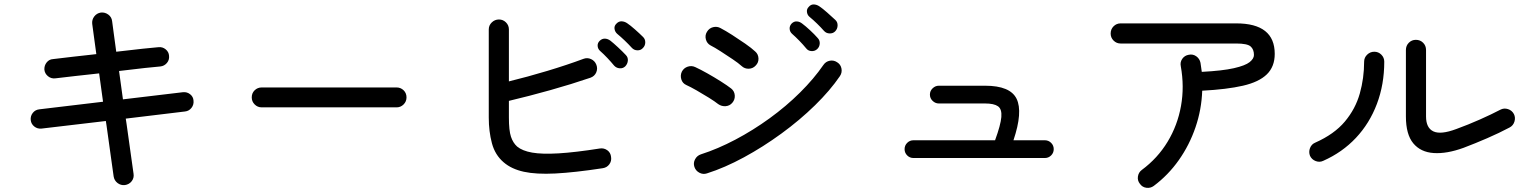

<svg xmlns="http://www.w3.org/2000/svg" viewBox="-20 -823 7040 887"><path d="M557 32Q538 34 523 22.5Q508 11 505 -8Q499 -52 492.5 -97Q486 -142 481 -180Q476 -218 472.5 -241Q469 -264 469 -264L172 -229Q153 -227 138.5 -238.5Q124 -250 122 -268Q120 -287 131.5 -301.5Q143 -316 162 -318L456 -353L438 -484Q438 -484 407 -480.5Q376 -477 329.5 -472Q283 -467 235 -461Q216 -459 201.5 -471Q187 -483 185 -501Q184 -520 195.5 -534.5Q207 -549 225 -550Q272 -556 318 -561Q364 -566 394.5 -569.5Q425 -573 425 -573Q418 -624 413 -661Q408 -698 406 -713Q404 -732 415.5 -747Q427 -762 446 -765Q465 -767 480.5 -755.5Q496 -744 498 -725Q500 -710 505 -672.5Q510 -635 517 -584Q585 -592 640 -598Q695 -604 712 -605Q731 -607 745.5 -595Q760 -583 761 -565Q763 -546 751 -532Q739 -518 721 -516Q704 -515 650 -509Q596 -503 530 -495L548 -364L825 -397Q844 -399 858.5 -387.5Q873 -376 874 -358Q876 -339 864.5 -324.5Q853 -310 835 -308L561 -275Q561 -275 564.5 -252Q568 -229 573 -191.5Q578 -154 584.5 -109Q591 -64 597 -20Q600 -1 588.5 14Q577 29 557 32Z M1189 -327Q1170 -327 1156.5 -340.5Q1143 -354 1143 -373Q1143 -393 1156.5 -406Q1170 -419 1189 -419H1812Q1831 -419 1844.5 -406Q1858 -393 1858 -373Q1858 -354 1844.5 -340.5Q1831 -327 1812 -327Z M2765 -46Q2634 -26 2545.5 -21.5Q2457 -17 2400 -29.5Q2343 -42 2307 -73Q2267 -107 2252.5 -161.5Q2238 -216 2238 -280V-687Q2238 -706 2252 -719.5Q2266 -733 2285 -733Q2304 -733 2317.5 -719.5Q2331 -706 2331 -687V-447Q2417 -468 2508.5 -495.5Q2600 -523 2675 -551Q2693 -558 2710.5 -550Q2728 -542 2735 -524Q2742 -506 2734.5 -488.5Q2727 -471 2708 -464Q2620 -434 2522 -406.5Q2424 -379 2331 -357V-280Q2331 -220 2340.5 -191.5Q2350 -163 2369 -146Q2393 -126 2438.5 -118Q2484 -110 2560.5 -114.5Q2637 -119 2751 -137Q2770 -140 2785.5 -129Q2801 -118 2803 -98Q2806 -79 2795 -64Q2784 -49 2765 -46ZM2868 -516Q2857 -506 2842 -507.5Q2827 -509 2817 -520Q2803 -537 2786 -555Q2769 -573 2752 -588Q2742 -597 2741 -610.5Q2740 -624 2750 -634Q2761 -645 2774.5 -644.5Q2788 -644 2800 -635Q2814 -624 2835 -604.5Q2856 -585 2871 -569Q2882 -558 2880.5 -542.5Q2879 -527 2868 -516ZM2950 -601Q2940 -590 2924.5 -590.5Q2909 -591 2899 -602Q2867 -637 2831 -667Q2821 -676 2819 -689.5Q2817 -703 2827 -713Q2838 -725 2851.5 -724.5Q2865 -724 2877 -716Q2892 -706 2913.5 -687Q2935 -668 2950 -653Q2961 -643 2961 -627.5Q2961 -612 2950 -601Z M3246 -22Q3228 -16 3211 -25Q3194 -34 3188 -52Q3182 -70 3191 -87Q3200 -104 3218 -110Q3296 -135 3377.5 -178Q3459 -221 3535.5 -276.5Q3612 -332 3676 -395.5Q3740 -459 3784 -523Q3795 -539 3813.5 -542.5Q3832 -546 3848 -535Q3864 -525 3867.5 -506Q3871 -487 3860 -471Q3815 -405 3745 -336.5Q3675 -268 3590 -206Q3505 -144 3416.5 -96Q3328 -48 3246 -22ZM3298 -342Q3283 -354 3255 -371.5Q3227 -389 3198 -405.5Q3169 -422 3151 -430Q3133 -438 3127.5 -456.5Q3122 -475 3130 -492Q3139 -509 3157 -515Q3175 -521 3192 -513Q3216 -502 3248 -484Q3280 -466 3310 -447Q3340 -428 3358 -414Q3373 -402 3374.5 -382.5Q3376 -363 3363 -348Q3351 -334 3332.5 -332.5Q3314 -331 3298 -342ZM3406 -518Q3392 -531 3364.5 -549.5Q3337 -568 3309 -586Q3281 -604 3263 -613Q3246 -622 3241 -641Q3236 -660 3246 -676Q3256 -693 3274.5 -697.5Q3293 -702 3309 -693Q3332 -681 3362.5 -661.5Q3393 -642 3422.5 -621.5Q3452 -601 3469 -585Q3483 -573 3484 -553.5Q3485 -534 3471 -520Q3458 -506 3439 -505.5Q3420 -505 3406 -518ZM3838 -678Q3828 -668 3812.5 -668.5Q3797 -669 3787 -680Q3772 -697 3754.5 -714Q3737 -731 3720 -745Q3710 -753 3708 -767Q3706 -781 3716 -791Q3726 -803 3739.5 -802.5Q3753 -802 3765 -794Q3780 -784 3801.5 -765Q3823 -746 3839 -731Q3850 -721 3849.5 -705Q3849 -689 3838 -678ZM3755 -596Q3744 -586 3728.5 -587Q3713 -588 3704 -600Q3690 -617 3673 -634.5Q3656 -652 3639 -667Q3629 -676 3628 -689.5Q3627 -703 3637 -714Q3648 -725 3661.5 -724Q3675 -723 3686 -714Q3701 -703 3722 -683.5Q3743 -664 3757 -648Q3768 -637 3767 -621.5Q3766 -606 3755 -596Z M4200 -93Q4183 -93 4171 -105Q4159 -117 4159 -134Q4159 -151 4171 -163Q4183 -175 4200 -175H4577Q4603 -246 4606 -282.5Q4609 -319 4590.5 -332Q4572 -345 4531 -345H4317Q4301 -345 4288.5 -357Q4276 -369 4276 -386Q4276 -403 4288.5 -415Q4301 -427 4317 -427H4531Q4647 -427 4676.5 -366.5Q4706 -306 4662 -175H4807Q4824 -175 4836 -163Q4848 -151 4848 -134Q4848 -117 4836 -105Q4824 -93 4807 -93Z M5310 36Q5295 47 5276 44.5Q5257 42 5246 26Q5234 11 5237 -8Q5240 -27 5255 -38Q5328 -92 5374 -168Q5420 -244 5436 -333.5Q5452 -423 5435 -517Q5431 -536 5442 -551.5Q5453 -567 5472 -570Q5491 -574 5506.5 -563Q5522 -552 5526 -533L5532 -491Q5628 -496 5680.5 -508Q5733 -520 5753 -536Q5773 -552 5773 -569Q5773 -595 5757.5 -608.5Q5742 -622 5691 -622H5157Q5138 -622 5124.5 -635.5Q5111 -649 5111 -668Q5111 -688 5124.5 -701.5Q5138 -715 5157 -715H5691Q5869 -715 5869 -574Q5869 -515 5832.5 -479.5Q5796 -444 5722 -427Q5648 -410 5534 -404Q5531 -317 5503 -235Q5475 -153 5426 -83.5Q5377 -14 5310 36Z M6741 -140Q6664 -112 6603.5 -116Q6543 -120 6509 -161Q6475 -202 6475 -285V-592Q6475 -612 6488.5 -625.5Q6502 -639 6521 -639Q6541 -639 6554.5 -625.5Q6568 -612 6568 -592V-285Q6568 -232 6602 -216Q6636 -200 6708 -227Q6763 -247 6817 -271Q6871 -295 6911 -316Q6928 -325 6946.5 -319Q6965 -313 6974 -296Q6982 -280 6976.5 -261.5Q6971 -243 6954 -234Q6907 -209 6850.5 -184.5Q6794 -160 6741 -140ZM6093 -80Q6076 -72 6058 -79Q6040 -86 6032 -103Q6025 -121 6032 -139Q6039 -157 6056 -164Q6144 -203 6193 -261.5Q6242 -320 6262 -391Q6282 -462 6282 -538Q6282 -557 6296 -570.5Q6310 -584 6329 -584Q6348 -584 6361.5 -570.5Q6375 -557 6375 -538Q6375 -433 6341 -343Q6307 -253 6244 -186Q6181 -119 6093 -80Z"/></svg>

Font: Zen Maru Gothic Medium
Style: Regular
Weight: 500
Designer: Yoshimichi Ohira
Foundry: Positype
Version: Version 1.001